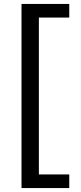

<svg xmlns="http://www.w3.org/2000/svg" viewBox="-20 -731 410 973"><path d="M89 222V-711H177V222ZM89 222V153H331V222ZM89 -642V-711H331V-642Z"/></svg>

Font: Ysabeau Infant SemiBold
Style: Regular
Weight: 600
Designer: Christian Thalmann (Catharsis Fonts)
Version: Version 2.002; featfreeze: ss01,ss02,lnum